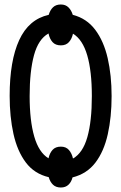

<svg xmlns="http://www.w3.org/2000/svg" viewBox="-20 -786 540 855"><path d="M251 49Q229 49 216 36.5Q203 24 197 3Q133 -12 95 -62.5Q57 -113 40 -189.5Q23 -266 23 -359Q23 -515 65.5 -607.5Q108 -700 197 -720Q203 -741 216 -753.5Q229 -766 251 -766Q272 -766 285 -753Q298 -740 304 -720Q366 -704 404 -653.5Q442 -603 459.5 -527Q477 -451 477 -358Q477 -265 460 -188.5Q443 -112 405 -62Q367 -12 303 4Q298 24 285 36.5Q272 49 251 49ZM251 -584Q227 -584 214 -598.5Q201 -613 196 -637Q151 -612 131.5 -540.5Q112 -469 112 -358Q112 -249 132.5 -178Q153 -107 196 -81Q201 -104 214 -118.5Q227 -133 251 -133Q274 -133 287 -118Q300 -103 305 -80Q349 -105 369 -175.5Q389 -246 389 -358Q389 -469 368.5 -539.5Q348 -610 305 -636Q300 -613 287 -598.5Q274 -584 251 -584Z"/></svg>

Font: Noto Sans Mono ExtraCondensed Medium
Style: Regular
Weight: 500
Width: 2
Designer: Monotype Design Team
Foundry: Monotype Imaging Inc.
Version: Version 2.014